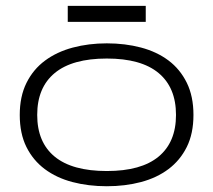

<svg xmlns="http://www.w3.org/2000/svg" viewBox="-20 -627 733 660"><path d="M645 -231.9Q645 -168 622.1 -121.8Q599.1 -75.7 559.1 -45.7Q519 -15.6 464.6 -1.2Q410.2 13.2 347.2 13.2Q283.7 13.2 229 -1.2Q174.3 -15.6 134 -45.7Q93.8 -75.7 70.8 -121.8Q47.9 -168 47.9 -231.9Q47.9 -295.4 71 -342Q94.2 -388.7 134.8 -418.7Q175.3 -448.7 230 -463.4Q284.7 -478 347.2 -478Q410.2 -478 464.6 -463.6Q519 -449.2 559.1 -419.2Q599.1 -389.2 622.1 -342.5Q645 -295.9 645 -231.9ZM585 -231.9Q585 -326.2 525.1 -376Q465.3 -425.8 347.2 -425.8Q228.5 -425.8 168.2 -376Q107.9 -326.2 107.9 -231.9Q107.9 -137.7 168.2 -88.4Q228.5 -39.1 347.2 -39.1Q465.3 -39.1 525.1 -88.6Q585 -138.2 585 -231.9ZM212.9 -551.8V-606.9H481V-551.8Z"/></svg>

Font: Stint Ultra Expanded
Style: Regular
Weight: 400
Width: 7
Designer: Astigmatic (AOETI)
Foundry: Astigmatic (AOETI)
Version: Version 1.000